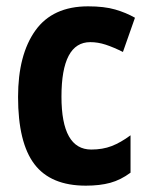

<svg xmlns="http://www.w3.org/2000/svg" viewBox="-20 -576 472 606"><path d="M251 10Q140 10 88.5 -58Q37 -126 37 -270Q37 -403 91.5 -479.5Q146 -556 258 -556Q309 -556 343.5 -546Q378 -536 406 -520L368 -412Q338 -427 313.5 -435Q289 -443 265 -443Q174 -443 174 -271Q174 -104 268 -104Q304 -104 332.5 -115Q361 -126 392 -149V-31Q361 -8 328 1Q295 10 251 10Z"/></svg>

Font: Noto Sans Sinhala UI Condensed
Style: Bold
Weight: 700
Width: 3
Designer: Jelle Bosma - Monotype Design Team
Foundry: Monotype Imaging Inc.
Version: Version 2.006; ttfautohint (v1.8.4.7-5d5b)